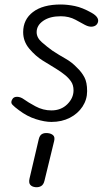

<svg xmlns="http://www.w3.org/2000/svg" viewBox="-20 -520 478 833"><path d="M203 9Q174 9 135.8 -3Q97.5 -15 62 -42Q43.5 -55.5 34 -65.5Q24.5 -75.5 33.5 -89.5Q39 -100 54 -100Q69 -100 84 -89Q101 -76.5 133.8 -58.8Q166.5 -41 203 -41Q245 -41 272 -67.8Q299 -94.5 299 -128Q299 -151.5 287.8 -167.2Q276.5 -183 262 -194.5Q246.5 -207.5 221 -223.2Q195.5 -239 165 -257.5Q134.5 -276.5 107.5 -308.2Q80.5 -340 80.5 -380.5Q80.5 -435.5 123.2 -468Q166 -500.5 243.5 -500.5Q272 -500.5 304.8 -493.8Q337.5 -487 376.5 -465Q396.5 -454 403 -441.8Q409.5 -429.5 402 -417Q395.5 -406.5 381 -404.5Q366.5 -402.5 348.5 -412Q336 -419 307.8 -434.2Q279.5 -449.5 243.5 -449.5Q196.5 -449.5 167.8 -429.8Q139 -410 139 -380.5Q139 -356.5 161.5 -336.8Q184 -317 207 -300.5Q237.5 -280.5 264.8 -265.2Q292 -250 315 -225.5Q334 -207.5 346 -185.2Q358 -163 358 -124.5Q358 -88 338 -57.5Q318 -27 283 -9Q248 9 203 9ZM133.5 292Q119 290.5 111.5 282Q104 273.5 108 255L148 84.5Q152 67.5 161.8 61.8Q171.5 56 187 57.5Q202 59 210.5 66.8Q219 74.5 215 91.5L173 264Q169 281 158.5 287.2Q148 293.5 133.5 292Z"/></svg>

Font: Edu AU VIC WA NT Pre
Style: Regular
Weight: 400
Designer: Tina and Corey Anderson, Eben Sorkin, Mirko Velimirovic
Foundry: Google for Education
Version: Version 1.001